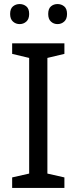

<svg xmlns="http://www.w3.org/2000/svg" viewBox="-20 -928 379 948"><path d="M298 0H40V-52L124 -71V-642L40 -662V-714H298V-662L214 -642V-71L298 -52ZM30 -859Q30 -885 44 -896.5Q58 -908 77 -908Q96 -908 110 -896.5Q124 -885 124 -859Q124 -834 110 -821.5Q96 -809 77 -809Q58 -809 44 -821.5Q30 -834 30 -859ZM218 -859Q218 -885 231.5 -896.5Q245 -908 264 -908Q283 -908 297 -896.5Q311 -885 311 -859Q311 -834 297 -821.5Q283 -809 264 -809Q245 -809 231.5 -821.5Q218 -834 218 -859Z"/></svg>

Font: Noto Sans Medefaidrin
Style: Regular
Weight: 400
Designer: Dalton Maag Ltd
Foundry: Dalton Maag Ltd
Version: Version 1.002; ttfautohint (v1.8.4.7-5d5b)